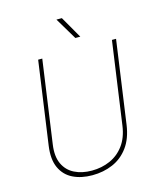

<svg xmlns="http://www.w3.org/2000/svg" viewBox="-132 -999 911 1101"><g transform="rotate(-15 323.5 -448.0)"><path d="M416.5 -775.9H387.2L309.6 -905.8H341.8ZM611.3 -710.9 542 -219.2Q530.8 -139.6 493.4 -88.9Q456.1 -38.1 400.4 -14.2Q344.7 9.8 278.8 9.8Q212.9 9.8 164.1 -14.2Q115.2 -38.1 91.8 -88.9Q68.4 -139.6 79.6 -219.2L148.9 -710.9H173.3L104 -219.2Q94.2 -150.9 115.2 -105.7Q136.2 -60.5 180.2 -38.6Q224.1 -16.6 282.7 -16.6Q341.3 -16.6 391.1 -38.6Q440.9 -60.5 474.4 -105.7Q507.8 -150.9 517.6 -219.2L586.9 -710.9Z"/></g></svg>

Font: Robert Sans Thin
Style: Italic
Weight: 100
Italic angle: -8°
Designer: Christian Robertson (extended by Adam Twardoch)
Foundry: Google
Version: Version 12.135;April 2, 2019;FontCreator 11.5.0.2425 64-bit;